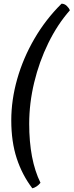

<svg xmlns="http://www.w3.org/2000/svg" viewBox="-20 -820 398 1039"><path d="M155 199Q100 127 70.5 37Q41 -53 41 -169Q41 -279 73 -392Q105 -505 166 -610Q227 -715 313 -800Q329 -800 341.5 -788Q354 -776 358 -764Q291 -688 241.5 -587Q192 -486 165 -373.5Q138 -261 138 -150Q138 45 199 169Q190 181 177.5 189Q165 197 155 199Z"/></svg>

Font: Texturina 72pt 72pt SemiBold
Style: Italic
Weight: 600
Italic angle: -11°
Designer: Guillermo Torres Carreño
Foundry: Omnibus-Type
Version: Version 1.002; ttfautohint (v1.8.3)